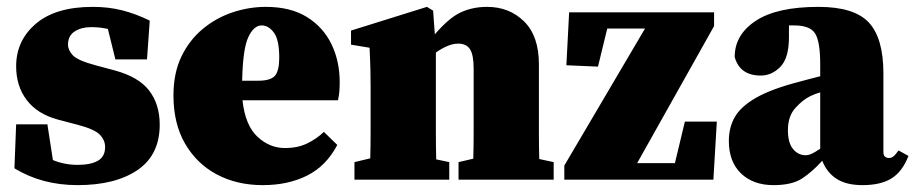

<svg xmlns="http://www.w3.org/2000/svg" viewBox="-20 -523 2665 559"><path d="M206 16Q102 16 22 -33L27 -161H118L134 -57Q151 -50 169 -46.5Q187 -43 206 -43Q244 -43 265 -55Q286 -67 286 -95Q286 -115 270.5 -131Q255 -147 205 -160L148 -175Q89 -191 58 -231.5Q27 -272 27 -330Q27 -405 84.5 -454Q142 -503 250 -503Q296 -503 335.5 -493Q375 -483 416 -463L408 -350H316L294 -439Q284 -441 272.5 -442.5Q261 -444 245 -444Q217 -444 197.5 -431.5Q178 -419 178 -393Q178 -377 192 -362Q206 -347 258 -333L314 -318Q384 -299 414.5 -259Q445 -219 445 -160Q445 -72 380.5 -28Q316 16 206 16Z M742 -449Q719 -449 703 -415Q687 -381 685 -288H732Q768 -288 780.5 -302.5Q793 -317 793 -355Q793 -407 777.5 -428Q762 -449 742 -449ZM745 16Q670 16 611.5 -15Q553 -46 519 -104.5Q485 -163 485 -245Q485 -310 508 -358Q531 -406 570 -438.5Q609 -471 657 -487Q705 -503 754 -503Q826 -503 873.5 -473.5Q921 -444 945 -394.5Q969 -345 969 -284Q969 -268 968 -256.5Q967 -245 964 -231H686Q694 -158 729.5 -125Q765 -92 809 -92Q847 -92 874.5 -105.5Q902 -119 923 -139L962 -101Q930 -40 874.5 -12Q819 16 745 16Z M1012 0V-51L1058 -62Q1059 -98 1059 -138.5Q1059 -179 1059 -210V-272Q1059 -300 1058.5 -317Q1058 -334 1057.5 -349Q1057 -364 1056 -384L1002 -393V-434L1223 -503L1241 -492L1246 -423Q1287 -471 1321.5 -487Q1356 -503 1398 -503Q1463 -503 1506 -460.5Q1549 -418 1549 -336V-210Q1549 -178 1549 -137Q1549 -96 1550 -60L1592 -51V0H1315V-51L1358 -61Q1359 -97 1359 -138Q1359 -179 1359 -210V-323Q1359 -363 1348.5 -379.5Q1338 -396 1314 -396Q1286 -396 1249 -370V-210Q1249 -179 1249 -137.5Q1249 -96 1250 -59L1288 -51V0Z M1623 0V-41L1858 -440H1748L1721 -329L1629 -333L1637 -487H2059V-447L1835 -48H1945L1974 -169H2067L2057 0Z M2491 16Q2444 16 2415.5 -2.5Q2387 -21 2374 -55Q2345 -23 2315.5 -3.5Q2286 16 2232 16Q2173 16 2137.5 -18Q2102 -52 2102 -113Q2102 -152 2119.5 -182.5Q2137 -213 2181.5 -238.5Q2226 -264 2307 -285Q2319 -288 2335 -292.5Q2351 -297 2368 -301V-337Q2368 -401 2353.5 -425Q2339 -449 2292 -449Q2288 -449 2284.5 -449Q2281 -449 2277 -449V-415Q2277 -354 2252 -328.5Q2227 -303 2195 -303Q2134 -303 2119 -357Q2119 -422 2180.5 -462.5Q2242 -503 2363 -503Q2467 -503 2509.5 -457.5Q2552 -412 2552 -309V-80Q2552 -63 2569 -63Q2575 -63 2581 -67.5Q2587 -72 2596 -85L2625 -69Q2607 -23 2575.5 -3.5Q2544 16 2491 16ZM2274 -144Q2274 -107 2289 -89Q2304 -71 2326 -71Q2333 -71 2341.5 -74.5Q2350 -78 2368 -90V-254Q2353 -250 2339 -243Q2318 -233 2296 -209Q2274 -185 2274 -144Z"/></svg>

Font: Source Serif Pro Black
Style: Regular
Weight: 900
Designer: Frank Grießhammer
Foundry: Adobe Systems Incorporated
Version: Version 3.001;hotconv 1.0.111;makeotfexe 2.5.65597